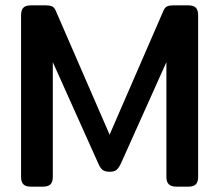

<svg xmlns="http://www.w3.org/2000/svg" viewBox="-20 -700 822 720"><path d="M59 -36V-643Q59 -662 67.5 -671Q76 -680 97 -680H151Q167 -680 175.5 -676Q184 -672 189 -660L391 -195L593 -660Q598 -672 606.5 -676Q615 -680 631 -680H685Q706 -680 714.5 -671Q723 -662 723 -643V-36Q723 -18 714.5 -9Q706 0 686 0H642Q622 0 613 -9Q604 -18 604 -36V-467L433 -86Q425 -70 417 -63Q409 -56 391 -56Q373 -56 364.5 -63Q356 -70 349 -86L178 -467V-36Q178 -18 169.5 -9Q161 0 140 0H96Q76 0 67.5 -9Q59 -18 59 -36Z"/></svg>

Font: Mitr
Style: Regular
Weight: 400
Designer: Thanarat Vachiruckul
Foundry: Cadson Demak
Version: Version 1.003